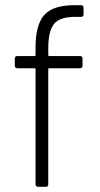

<svg xmlns="http://www.w3.org/2000/svg" viewBox="-20 -720 387 740"><path d="M117 -10V-453Q117 -457 113 -457H47Q37 -457 37 -467V-494Q37 -504 47 -504H113Q117 -504 117 -508V-537Q117 -624 150.5 -662Q184 -700 266 -700H292Q302 -700 302 -690V-665Q302 -655 292 -655H269Q210 -655 188 -627.5Q166 -600 166 -534V-508Q166 -504 170 -504H288Q298 -504 298 -494V-467Q298 -457 288 -457H170Q166 -457 166 -453V-10Q166 0 156 0H127Q117 0 117 -10Z"/></svg>

Font: Barlow GEO Light
Style: Regular
Weight: 300
Designer: Jeremy Tribby
Foundry: Tribby Type
Version: Version 1.408